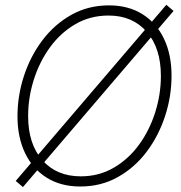

<svg xmlns="http://www.w3.org/2000/svg" viewBox="-20 -760 746 793"><path d="M311.5 10.3Q231.4 10.3 173.3 -25.9Q115.2 -62 83.7 -127.4Q52.2 -192.9 52.2 -279.8Q52.2 -364.7 78.9 -446.3Q105.5 -527.8 155.3 -593.8Q205.1 -659.7 274.7 -698.7Q344.2 -737.8 430.2 -737.8Q509.8 -737.8 567.9 -701.7Q626 -665.5 657.2 -600.1Q688.5 -534.7 688.5 -447.3Q688.5 -362.3 661.9 -280.8Q635.3 -199.2 585.9 -133.5Q536.6 -67.9 467 -28.8Q397.5 10.3 311.5 10.3ZM313.5 -31.7Q389.2 -31.7 450.4 -67.6Q511.7 -103.5 554.9 -163.3Q598.1 -223.1 621.3 -296.9Q644.5 -370.6 644.5 -446.3Q644.5 -562 585.7 -628.9Q526.9 -695.8 428.7 -695.8Q352.1 -695.8 290.8 -659.9Q229.5 -624 186 -564Q142.6 -503.9 119.4 -430.2Q96.2 -356.4 96.2 -280.8Q96.2 -165.5 154.8 -98.6Q213.4 -31.7 313.5 -31.7ZM74.7 12.7 44.9 -12.7 667 -740.2 696.8 -714.8Z"/></svg>

Font: Inter Display ExtraLight
Style: Italic
Weight: 200
Italic angle: -9.39999°
Designer: Rasmus Andersson
Foundry: rsms
Version: Version 4.000;git-a52131595